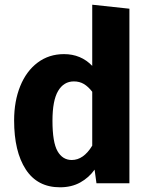

<svg xmlns="http://www.w3.org/2000/svg" viewBox="-20 -779 640 816"><path d="M530 -742V0H390L382 -58Q358 -24 321 -3.5Q284 17 235 17Q139 17 89.5 -59Q40 -135 40 -267Q40 -349 66 -413Q92 -477 140 -513Q188 -549 252 -549Q324 -549 372 -499V-759ZM203 -266Q203 -174 224.5 -136.5Q246 -99 285 -99Q335 -99 372 -160V-389Q355 -411 336.5 -422Q318 -433 294 -433Q251 -433 227 -392.5Q203 -352 203 -266Z"/></svg>

Font: Fira Mono
Style: Bold
Weight: 700
Monospace: yes
Designer: Carrois Corporate & Edenspiekermann AG
Foundry: Carrois Corporate GbR & Edenspiekermann AG
Version: Version 3.206